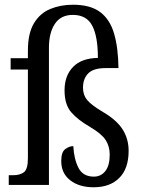

<svg xmlns="http://www.w3.org/2000/svg" viewBox="-20 -782 602 812"><path d="M376 10Q315 10 277 -19.5Q239 -49 239 -101Q239 -139 256 -151.5Q273 -164 290 -164Q293 -109 312 -72Q331 -35 377 -35Q407 -35 425.5 -58.5Q444 -82 444 -128Q444 -163 427 -189.5Q410 -216 361 -245Q309 -275 281 -307.5Q253 -340 253 -400Q253 -462 289 -499Q325 -536 394 -537Q394 -628 370 -673.5Q346 -719 288 -719Q237 -719 212 -681Q187 -643 187 -581V0H17V-41H36Q64 -41 81 -53.5Q98 -66 98 -113V-488H25V-536H98V-568Q98 -641 123.5 -683.5Q149 -726 192.5 -744Q236 -762 289 -762Q362 -762 403.5 -731Q445 -700 462.5 -640Q480 -580 481 -494H426Q375 -494 353 -471.5Q331 -449 331 -411Q331 -380 349 -358.5Q367 -337 416 -308Q474 -274 499 -234Q524 -194 524 -144Q524 -69 484.5 -29.5Q445 10 376 10Z"/></svg>

Font: Noto Serif Sinhala Condensed
Style: Regular
Weight: 400
Width: 3
Designer: Jelle Bosma - Monotype Design Team
Foundry: Monotype Imaging Inc.
Version: Version 2.007; ttfautohint (v1.8.4.7-5d5b)